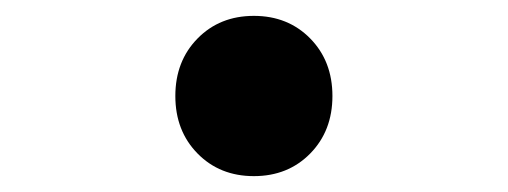

<svg xmlns="http://www.w3.org/2000/svg" viewBox="-20 -210 640 242"><path d="M300 12Q257 12 229 -16.5Q201 -45 201 -89Q201 -133 229 -161.5Q257 -190 300 -190Q343 -190 371 -161.5Q399 -133 399 -89Q399 -45 371 -16.5Q343 12 300 12Z"/></svg>

Font: Source Code Pro Semibold
Style: Regular
Weight: 600
Monospace: yes
Designer: Paul D. Hunt, Teo Tuominen
Foundry: Adobe Systems Incorporated
Version: Version 2.030;PS 1.000;hotconv 16.6.51;makeotf.lib2.5.65220